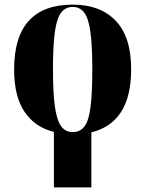

<svg xmlns="http://www.w3.org/2000/svg" viewBox="-20 -570 628 830"><path d="M213 0Q132 -19 86.5 -86Q41 -153 41 -270Q41 -550 295 -550Q413 -550 480 -480.5Q547 -411 547 -270Q547 -153 503 -85.5Q459 -18 375 2V240H213ZM295 1Q327 1 345.5 -24Q364 -49 371.5 -108Q379 -167 379 -270Q379 -372 371 -431Q363 -490 344.5 -515Q326 -540 294 -540Q263 -540 244 -515Q225 -490 217 -431Q209 -372 209 -270Q209 -167 217.5 -108Q226 -49 244.5 -24Q263 1 295 1Z"/></svg>

Font: Noto Serif Display SemiCondensed ExtraBold
Style: Regular
Weight: 800
Width: 4
Designer: Monotype Design Team
Foundry: Monotype Imaging Inc.
Version: Version 2.009